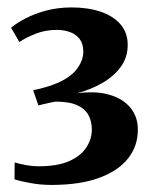

<svg xmlns="http://www.w3.org/2000/svg" viewBox="-20 -924 422 530"><path d="M121.5 -413.5Q92 -413.5 63.5 -418.8Q35 -424 20 -429L20.5 -475.5Q34.5 -471.5 51.8 -468.2Q69 -465 86.5 -465Q138.5 -465 170.8 -479.2Q203 -493.5 218.2 -516.8Q233.5 -540 233.5 -566.5Q233.5 -589 224.2 -606.2Q215 -623.5 193.2 -633.5Q171.5 -643.5 133 -643.5Q128 -642.5 119.2 -640.8Q110.5 -639 101.5 -636.8Q92.5 -634.5 86 -633L71.5 -675Q85 -677.5 99.2 -681.5Q113.5 -685.5 126 -690Q170.5 -706.5 190.2 -731Q210 -755.5 210 -782.5Q209.5 -804 199.5 -816.8Q189.5 -829.5 173 -835.5Q156.5 -841.5 137 -841.5Q105.5 -841.5 78.8 -831Q52 -820.5 33.5 -808L10.5 -847.5Q26 -860.5 50.5 -873.2Q75 -886 107.5 -894.8Q140 -903.5 178 -903.5Q222.5 -903.5 257.5 -891.8Q292.5 -880 312.5 -857Q332.5 -834 332.5 -800Q332.5 -765.5 313.2 -739.2Q294 -713 262.2 -694.8Q230.5 -676.5 192.5 -666.5Q245.5 -673.5 283 -662.2Q320.5 -651 340.5 -626Q360.5 -601 360.5 -567Q361 -522 334.2 -487.5Q307.5 -453 254.2 -433.2Q201 -413.5 121.5 -413.5Z"/></svg>

Font: Merriweather 72pt
Style: Bold
Weight: 700
Version: Version 2.100